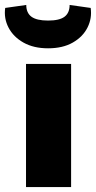

<svg xmlns="http://www.w3.org/2000/svg" viewBox="-50 -755 388 775"><path d="M237 -497V0H55V-497ZM231 -735 316 -723Q322 -681 303 -643.5Q284 -606 243.5 -583Q203 -560 144 -560Q86 -560 45 -583Q4 -606 -15.5 -643.5Q-35 -681 -29 -723L56 -735Q56 -703 77 -687.5Q98 -672 144 -672Q190 -672 210.5 -687.5Q231 -703 231 -735Z"/></svg>

Font: Exo 2 ExtraBold
Style: Regular
Weight: 800
Designer: Natanael Gama
Foundry: Natanael Gama
Version: Version 2.010